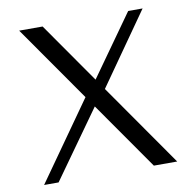

<svg xmlns="http://www.w3.org/2000/svg" viewBox="-80 -797 884 877"><g transform="rotate(-10 362.0 -358.0)"><path d="M563.7 0 64.8 -714H173.6L672 0ZM54.6 0 340.7 -405.1 383.5 -367.1 121.8 0ZM375.2 -342.2 332.1 -380.2 570.8 -716H637.7Z"/></g></svg>

Font: Russolo 10pt ExtraLight
Style: Regular
Weight: 200
Designer: Micah Stupak-Hahn
Version: Version 1.000